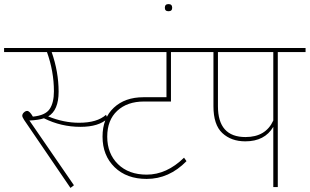

<svg xmlns="http://www.w3.org/2000/svg" viewBox="-32 -916 1516 940"><path d="M362 -295Q267 -295 183 -337Q157 -328 112 -326L330 -9L313 4L86 -329Q77 -343 77 -349Q77 -358 85 -365.5Q93 -373 101 -373Q113 -373 129 -345Q190 -351 211 -382Q232 -413 232 -469Q232 -566 198 -661H-12V-681H423V-661H221Q255 -564 255 -467Q255 -376 204 -346Q280 -315 355 -315Q444 -315 487 -354L495 -336Q452 -295 362 -295Z M673 -419Q591 -419 542 -373.5Q493 -328 493 -247Q493 -164 545.5 -112.5Q598 -61 686 -61Q784 -61 869 -144L881 -127Q796 -40 686 -40Q588 -40 529 -97.5Q470 -155 470 -247Q470 -337 525 -388.5Q580 -440 670 -440H783V-661H381V-681H947V-661H805V-419Z M775 -878Q775 -896 793 -896Q811 -896 811 -878Q811 -861 793 -861Q775 -861 775 -878Z M1464 -681V-661H1328V0H1306V-295Q1264 -224 1169 -224Q1100 -224 1056.5 -264.5Q1013 -305 1013 -396V-661H929V-681ZM1306 -326V-661H1035V-396Q1035 -245 1170 -245Q1269 -245 1306 -326Z"/></svg>

Font: FiraGO Thin
Style: Regular
Weight: 100
Designer: bBox Type
Foundry: bBox Type GmbH
Version: Version 1.001;PS 001.001;hotconv 1.0.88;makeotf.lib2.5.64775